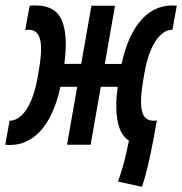

<svg xmlns="http://www.w3.org/2000/svg" viewBox="-46 -539 679 715"><path d="M482.4 156.7 393.6 137.2Q404.3 106.4 411.4 81.5Q418.5 56.6 425.5 25.1Q432.6 -6.3 442.9 -56.6L536.6 -86.4Q532.7 -59.1 526.4 -24.7Q520 9.8 512.5 44.4Q504.9 79.1 497.1 108.6Q489.3 138.2 482.4 156.7ZM313.5 -215.8 329.1 -300.8H442.4L427.7 -215.8ZM-8.8 1Q-13.2 1 -17.6 0.7Q-22 0.5 -26.4 0L-10.3 -89.4Q14.2 -89.8 34.7 -109.6Q55.2 -129.4 70.3 -165.3Q85.4 -201.2 93.8 -249L98.1 -274.4Q107.9 -329.6 106.9 -363.3Q106 -397 94.2 -412.6Q82.5 -428.2 60.1 -428.2Q57.1 -428.2 54.2 -428Q51.3 -427.7 47.9 -427.2L64.5 -517.6Q70.3 -518.6 75.9 -518.6Q81.5 -518.6 86.9 -518.6Q165.5 -518.6 187.5 -455.1Q209.5 -391.6 189.5 -274.4L183.1 -237.8Q173.3 -182.1 156 -137.9Q138.7 -93.8 114.3 -62.7Q89.8 -31.7 58.8 -15.4Q27.8 1 -8.8 1ZM203.6 0 294.4 -517.6H382.3L291.5 0ZM499 1Q420.9 1 398.7 -62.5Q376.5 -126 396.5 -243.2L402.8 -279.8Q412.6 -335.4 429.9 -379.6Q447.3 -423.8 471.7 -454.8Q496.1 -485.8 527.1 -502.2Q558.1 -518.6 594.7 -518.6Q599.1 -518.6 603.5 -518.3Q607.9 -518.1 612.3 -517.6L596.2 -428.2Q572.3 -428.2 551.5 -408.2Q530.8 -388.2 515.6 -352.3Q500.5 -316.4 492.2 -268.6L487.8 -243.2Q478.5 -188.5 479.2 -154.5Q480 -120.6 491.7 -105Q503.4 -89.4 525.9 -89.4Q528.8 -89.4 531.7 -89.6Q534.7 -89.8 538.1 -90.3L521.5 0Q515.6 0.5 510 0.7Q504.4 1 499 1ZM137.2 -215.8 152.8 -300.8 268.6 -301.3 252.9 -215.8Z"/></svg>

Font: Cascadia Code
Style: Italic
Weight: 400
Italic angle: -10°
Designer: Aaron Bell
Foundry: Saja Typeworks
Version: Version 2407.024